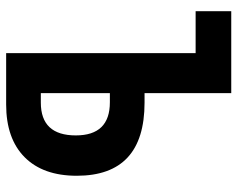

<svg xmlns="http://www.w3.org/2000/svg" viewBox="-92 -662 754 609"><g transform="rotate(90 284.5 -357.0)"><path d="M311 0Q419 0 478 -58.5Q537 -117 537 -224Q537 -439 305 -439H275V-714H15V-601H148V0ZM275 -329H304Q409 -329 409 -221Q409 -110 305 -110H275Z"/></g></svg>

Font: Noto Sans UI Condensed
Style: Bold
Weight: 700
Width: 3
Designer: Monotype Design Team
Foundry: Monotype Imaging Inc.
Version: 1.001